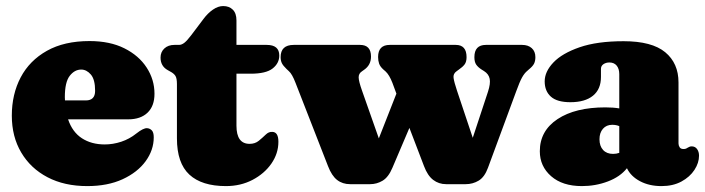

<svg xmlns="http://www.w3.org/2000/svg" viewBox="-20 -618 2386 650"><path d="M503 -300.5Q503 -259 479.5 -236.5Q456 -214 414 -214H210.5Q225 -171 257.2 -150Q289.5 -129 334.5 -129Q362.5 -129 390.5 -138.2Q418.5 -147.5 441.5 -166Q465.5 -185 478 -184Q487 -183.5 493.8 -176.8Q500.5 -170 500.5 -153Q500.5 -110 473 -72.2Q445.5 -34.5 395 -11.2Q344.5 12 275.5 12Q198 12 140.8 -18Q83.5 -48 51.8 -101.8Q20 -155.5 20 -226.5Q20 -299 50 -356Q80 -413 138.8 -446Q197.5 -479 283 -479Q352 -479 401 -454.5Q450 -430 476.5 -389.2Q503 -348.5 503 -300.5ZM199.5 -289Q199.5 -283.5 200 -278H270.5Q302 -278 302 -310.5Q302 -349 287.5 -365.8Q273 -382.5 255 -382.5Q232.5 -382.5 216 -361.2Q199.5 -340 199.5 -289Z M556 -376 548 -380.5Q523.5 -394 523.5 -423Q523.5 -442 536.5 -454Q549.5 -466 570.5 -466H586Q595 -466 604.2 -473.2Q613.5 -480.5 627.5 -499L669 -554Q683.5 -573.5 701 -585.5Q718.5 -597.5 735.5 -597.5Q756 -597.5 768.2 -585.2Q780.5 -573 780.5 -549V-466H883Q925.5 -466 925.5 -430Q925.5 -404 903 -386.2Q880.5 -368.5 828.5 -368.5H780.5V-192.5Q780.5 -131 825 -131Q843.5 -131 856.2 -141.5Q869 -152 879.5 -162.2Q890 -172.5 902 -171.5Q922.5 -171 922.5 -138Q922.5 -98.5 898.8 -64.2Q875 -30 834.8 -9Q794.5 12 745 12Q663 12 621 -27Q579 -66 579 -149.5V-333.5Q579 -353 573.8 -361.2Q568.5 -369.5 556 -376Z M1233 5.5H1165.5Q1139.5 5.5 1121.2 -8.8Q1103 -23 1090.5 -55.5L980.5 -337.5Q969 -367.5 958 -377L950 -384.5Q938.5 -395.5 934.2 -404.2Q930 -413 930 -424.5Q930 -466 974.5 -466H1199Q1236 -466 1236 -426.5Q1236 -398 1213 -382L1206 -377Q1194 -369.5 1194.2 -356Q1194.5 -342.5 1205.5 -311.5L1262.5 -149.5L1322 -301L1308.5 -337.5Q1298 -364.5 1285.5 -376L1277.5 -383Q1267 -392.5 1263.5 -402.5Q1260 -412.5 1260 -425Q1260 -466 1299.5 -466H1523Q1559.5 -466 1559.5 -424.5Q1559.5 -408.5 1552.8 -399.8Q1546 -391 1533.5 -382.5L1526 -377Q1513.5 -368.5 1515.5 -354.2Q1517.5 -340 1527 -311.5L1580.5 -151.5L1632 -307.5Q1641 -335 1637.8 -351.2Q1634.5 -367.5 1618.5 -377.5L1610.5 -382.5Q1598 -390.5 1592 -399.5Q1586 -408.5 1586 -424.5Q1586 -466 1625 -466H1747.5Q1768 -466 1780.2 -455Q1792.5 -444 1792.5 -424.5Q1792.5 -411.5 1788 -402.5Q1783.5 -393.5 1770.5 -383L1765.5 -378.5Q1755.5 -370.5 1747.2 -355.5Q1739 -340.5 1728 -310L1632 -50Q1620.5 -18.5 1600.5 -6.5Q1580.5 5.5 1556.5 5.5H1490.5Q1465.5 5.5 1446.5 -9Q1427.5 -23.5 1415.5 -55.5L1366 -185L1308.5 -50Q1295 -18 1275.2 -6.2Q1255.5 5.5 1233 5.5Z M1807.5 -106Q1807.5 -175 1867.5 -214.8Q1927.5 -254.5 2029.5 -254.5Q2056 -254.5 2076.5 -251V-367Q2076.5 -385 2067.8 -395.8Q2059 -406.5 2043 -406.5Q2031.5 -406.5 2023 -400.8Q2014.5 -395 2014.5 -385V-357.5Q2014.5 -316 1987.5 -294Q1960.5 -272 1911 -272Q1866 -272 1845 -290.8Q1824 -309.5 1824 -342.5Q1824 -375.5 1853.5 -406.5Q1883 -437.5 1942.2 -458Q2001.5 -478.5 2091 -478.5Q2187 -478.5 2232 -441.2Q2277 -404 2277 -339V-132.5Q2277 -125.5 2280.8 -119.5Q2284.5 -113.5 2294 -113.5Q2299.5 -113.5 2302.8 -115Q2306 -116.5 2309 -118.5Q2311.5 -120 2314.5 -121.2Q2317.5 -122.5 2321.5 -122.5Q2333.5 -122.5 2340 -113.2Q2346.5 -104 2346.5 -91Q2346.5 -66.5 2331 -42.8Q2315.5 -19 2287 -3.5Q2258.5 12 2219.5 12Q2178 12 2146.8 -4.5Q2115.5 -21 2102.5 -48.5Q2079.5 -19.5 2038 -3.8Q1996.5 12 1950 12Q1884 12 1845.8 -21.5Q1807.5 -55 1807.5 -106ZM2009.5 -146.5Q2009.5 -123.5 2021.8 -110.2Q2034 -97 2055.5 -97Q2066.5 -97 2076.5 -100.5V-191Q2066 -195.5 2052.5 -195.5Q2033 -195.5 2021.2 -182Q2009.5 -168.5 2009.5 -146.5Z"/></svg>

Font: Fraunces 72pt SuperSoft Black
Style: Regular
Weight: 900
Version: Version 1.000;[0bf87f6ff]